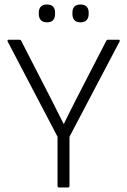

<svg xmlns="http://www.w3.org/2000/svg" viewBox="-20 -831 564 851"><path d="M242 0Q235 0 235 -7V-225L14 -647Q11 -655 19 -655H66Q72 -655 74 -650L207 -391Q221 -364 234.5 -336.5Q248 -309 262 -282H263Q276 -309 290 -336.5Q304 -364 318 -392L451 -650Q453 -655 459 -655H505Q513 -655 510 -647L288 -225V-7Q288 0 281 0ZM188 -732Q170 -732 161 -742Q152 -752 152 -768V-776Q152 -792 161 -801.5Q170 -811 188 -811Q207 -811 215.5 -801.5Q224 -792 224 -776V-768Q224 -752 215.5 -742Q207 -732 188 -732ZM337 -732Q318 -732 309.5 -742Q301 -752 301 -768V-776Q301 -792 309.5 -801.5Q318 -811 337 -811Q355 -811 364 -801.5Q373 -792 373 -776V-768Q373 -752 364 -742Q355 -732 337 -732Z"/></svg>

Font: Sofia Sans Light
Style: Regular
Weight: 300
Designer: Botio Nikoltchev, Ani Petrova
Foundry: lettersoup
Version: Version 4.100; ttfautohint (v1.8.3)